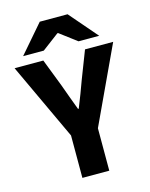

<svg xmlns="http://www.w3.org/2000/svg" viewBox="-133 -935 791 1014"><g transform="rotate(-15 262.5 -427.5)"><path d="M189 0V-232L-7 -652H150L208 -502Q221 -465 234 -430.5Q247 -396 261 -358H265Q280 -396 293.5 -430.5Q307 -465 320 -502L378 -652H532L336 -232V0ZM53 -702 185 -855H337L469 -702H356L263 -772H259L166 -702Z"/></g></svg>

Font: Source Sans 3
Style: Bold
Weight: 700
Designer: Paul D. Hunt
Foundry: Adobe
Version: Version 3.052;hotconv 1.1.0;makeotfexe 2.6.0